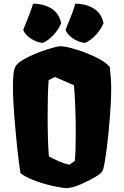

<svg xmlns="http://www.w3.org/2000/svg" viewBox="-20 -1006 670 1037"><path d="M580.6 -517.6Q580.6 -465.3 573.7 -376Q566.9 -286.6 556.6 -205.6Q546.4 -124.5 537.6 -92.8Q533.2 -76.2 514.6 -63Q496.1 -49.8 463.9 -33.2Q460.4 -31.7 458 -30.5Q455.6 -29.3 453.6 -28.3Q418.5 -10.3 392.6 -1.2Q366.7 7.8 341.3 10.3Q304.7 7.8 253.4 -4.4Q202.1 -16.6 156.5 -34.9Q110.8 -53.2 90.3 -71.8Q76.2 -161.6 63 -311.8Q49.8 -461.9 49.8 -533.7Q49.8 -575.2 53 -606.7Q56.2 -638.2 67.4 -652.8Q84 -674.8 133.5 -698.7Q183.1 -722.7 235.8 -739.5Q288.6 -756.3 306.6 -756.3Q332 -756.3 388.4 -739.5Q444.8 -722.7 498 -696.8Q551.3 -670.9 572.8 -645Q577.1 -606.4 578.9 -582Q580.6 -557.6 580.6 -517.6ZM237.3 -383.8Q237.3 -238.8 244.1 -161.6Q266.6 -148.4 298.3 -134.8Q330.1 -121.1 354 -116.2L383.8 -136.7Q389.2 -186.5 389.2 -286.1Q389.2 -357.4 386.5 -428.2Q383.8 -499 379.4 -545.9L276.4 -590.3L242.7 -573.2Q237.3 -504.9 237.3 -383.8ZM211.4 -774.4Q241.7 -787.6 268.8 -816.9Q295.9 -846.2 310.5 -880.4Q298.3 -937 255.1 -961.7Q211.9 -986.3 158.7 -986.3Q151.4 -961.9 143.1 -939.9Q134.8 -918 128.7 -902.6Q122.6 -887.2 119.6 -880.4L105.5 -845.2Q109.9 -830.1 126.2 -814.2Q142.6 -798.3 165.5 -787.1Q188.5 -775.9 211.4 -774.4ZM439.9 -774.4Q470.2 -787.6 497.3 -816.9Q524.4 -846.2 539.1 -880.4Q526.9 -937 483.6 -961.7Q440.4 -986.3 387.2 -986.3Q379.9 -961.9 371.6 -939.9Q363.3 -918 357.2 -902.6Q351.1 -887.2 348.1 -880.4L334 -845.2Q338.4 -830.1 354.7 -814.2Q371.1 -798.3 394 -787.1Q417 -775.9 439.9 -774.4Z"/></svg>

Font: Fruktur
Style: Regular
Weight: 400
Designer: Viktoriya Grabowska
Foundry: Viktoriya Grabowska
Version: Version 1.004; ttfautohint (v1.4.1)